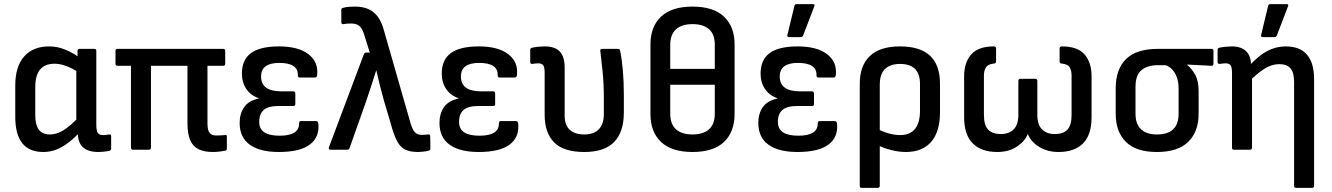

<svg xmlns="http://www.w3.org/2000/svg" viewBox="-20 -726 6458 931"><path d="M190 11Q122 11 88 -31.5Q54 -74 54 -160V-312Q54 -403 97 -452Q140 -501 219 -501Q260 -501 299.5 -484Q339 -467 364 -447V-373Q335 -393 303.5 -405Q272 -417 245 -417Q198 -417 174.5 -389Q151 -361 151 -303V-167Q151 -120 168.5 -97Q186 -74 222 -74Q255 -74 288 -94.5Q321 -115 367 -163L371 -89Q342 -58 313 -35.5Q284 -13 254 -1Q224 11 190 11ZM457 11Q407 11 382 -12Q357 -35 357 -86V-107L350 -131V-403L356 -433V-479Q356 -489 367 -489H437Q447 -489 447 -479V-121Q447 -91 454.5 -81Q462 -71 481 -71Q488 -71 495.5 -72Q503 -73 510 -74Q519 -75 519 -65V-5Q519 3 509 6Q498 8 483.5 9.5Q469 11 457 11Z M1013 11Q970 11 942.5 -2.5Q915 -16 902 -47Q889 -78 889 -129V-407H712V-10Q712 0 702 0H625Q615 0 615 -10V-407H550Q540 -407 540 -417V-479Q540 -489 550 -489H1062Q1072 -489 1072 -479V-417Q1072 -407 1062 -407H986V-127Q986 -94 996.5 -81.5Q1007 -69 1028 -69Q1039 -69 1049.5 -69.5Q1060 -70 1071 -71Q1080 -75 1080 -63V-6Q1080 2 1072 5Q1060 7 1044 9Q1028 11 1013 11Z M1332 11Q1240 11 1191 -24.5Q1142 -60 1142 -130Q1142 -175 1164 -206.5Q1186 -238 1234 -248V-250Q1196 -263 1174.5 -294.5Q1153 -326 1153 -369Q1153 -436 1197 -468.5Q1241 -501 1333 -501Q1425 -501 1474.5 -464Q1524 -427 1518 -364Q1517 -350 1507 -350H1433Q1424 -350 1424 -363Q1425 -391 1402.5 -406Q1380 -421 1334 -421Q1291 -421 1268.5 -405Q1246 -389 1246 -355Q1246 -319 1270.5 -301Q1295 -283 1346 -283H1402Q1412 -283 1412 -272V-222Q1412 -212 1402 -212H1331Q1281 -212 1259 -193Q1237 -174 1237 -135Q1237 -101 1261.5 -84.5Q1286 -68 1336 -68Q1383 -68 1406.5 -82.5Q1430 -97 1430 -126Q1430 -139 1439 -139H1513Q1523 -139 1524 -124Q1529 -59 1481 -24Q1433 11 1332 11Z M2007 11Q1969 11 1945 -0.5Q1921 -12 1905 -42.5Q1889 -73 1874 -129L1842 -237Q1832 -273 1823 -308Q1814 -343 1805 -384H1804Q1791 -343 1779 -306Q1767 -269 1754 -231L1675 -8Q1672 0 1664 0H1582Q1577 0 1575 -3.5Q1573 -7 1575 -12L1744 -462Q1747 -471 1755 -471H1773L1746 -558Q1736 -590 1721.5 -601Q1707 -612 1684 -612Q1674 -612 1664.5 -611.5Q1655 -611 1645 -609Q1635 -608 1635 -618V-677Q1635 -687 1644 -688Q1656 -692 1671.5 -693Q1687 -694 1702 -694Q1738 -694 1765 -682.5Q1792 -671 1811.5 -645.5Q1831 -620 1843 -574L1970 -131Q1980 -96 1992.5 -84Q2005 -72 2024 -72Q2032 -72 2039 -72.5Q2046 -73 2055 -74Q2066 -76 2066 -65L2067 -6Q2067 3 2057 5Q2044 8 2031 9.5Q2018 11 2007 11Z M2301 11Q2209 11 2160 -24.5Q2111 -60 2111 -130Q2111 -175 2133 -206.5Q2155 -238 2203 -248V-250Q2165 -263 2143.5 -294.5Q2122 -326 2122 -369Q2122 -436 2166 -468.5Q2210 -501 2302 -501Q2394 -501 2443.5 -464Q2493 -427 2487 -364Q2486 -350 2476 -350H2402Q2393 -350 2393 -363Q2394 -391 2371.5 -406Q2349 -421 2303 -421Q2260 -421 2237.5 -405Q2215 -389 2215 -355Q2215 -319 2239.5 -301Q2264 -283 2315 -283H2371Q2381 -283 2381 -272V-222Q2381 -212 2371 -212H2300Q2250 -212 2228 -193Q2206 -174 2206 -135Q2206 -101 2230.5 -84.5Q2255 -68 2305 -68Q2352 -68 2375.5 -82.5Q2399 -97 2399 -126Q2399 -139 2408 -139H2482Q2492 -139 2493 -124Q2498 -59 2450 -24Q2402 11 2301 11Z M2813 11Q2713 11 2667 -35.5Q2621 -82 2621 -170V-372Q2621 -400 2614 -409.5Q2607 -419 2589 -419Q2583 -419 2575.5 -418Q2568 -417 2561 -416Q2551 -416 2551 -425V-484Q2551 -493 2561 -495Q2576 -498 2592 -499.5Q2608 -501 2621 -501Q2671 -501 2694.5 -476Q2718 -451 2718 -399V-165Q2718 -119 2743 -96.5Q2768 -74 2813 -74Q2858 -74 2883 -98.5Q2908 -123 2908 -173V-250Q2908 -320 2902 -378.5Q2896 -437 2891 -478Q2889 -489 2899 -489H2976Q2986 -489 2987 -480Q2995 -442 3000 -387Q3005 -332 3005 -266V-180Q3005 -86 2958 -37.5Q2911 11 2813 11Z M3338 -694Q3439 -694 3490.5 -645.5Q3542 -597 3542 -510V-174Q3542 -86 3490.5 -37.5Q3439 11 3338 11Q3237 11 3185.5 -37.5Q3134 -86 3134 -174V-510Q3134 -597 3185.5 -645.5Q3237 -694 3338 -694ZM3338 -609Q3286 -609 3258 -584Q3230 -559 3230 -508V-392H3446V-509Q3446 -560 3418 -584.5Q3390 -609 3338 -609ZM3338 -74Q3390 -74 3418 -99Q3446 -124 3446 -175V-315H3230V-175Q3230 -124 3258 -99Q3286 -74 3338 -74Z M3847 11Q3755 11 3706 -24.5Q3657 -60 3657 -130Q3657 -175 3679 -206.5Q3701 -238 3749 -248V-250Q3711 -263 3689.5 -294.5Q3668 -326 3668 -369Q3668 -436 3712 -468.5Q3756 -501 3848 -501Q3940 -501 3989.5 -464Q4039 -427 4033 -364Q4032 -350 4022 -350H3948Q3939 -350 3939 -363Q3940 -391 3917.5 -406Q3895 -421 3849 -421Q3806 -421 3783.5 -405Q3761 -389 3761 -355Q3761 -319 3785.5 -301Q3810 -283 3861 -283H3917Q3927 -283 3927 -272V-222Q3927 -212 3917 -212H3846Q3796 -212 3774 -193Q3752 -174 3752 -135Q3752 -101 3776.5 -84.5Q3801 -68 3851 -68Q3898 -68 3921.5 -82.5Q3945 -97 3945 -126Q3945 -139 3954 -139H4028Q4038 -139 4039 -124Q4044 -59 3996 -24Q3948 11 3847 11ZM3806 -546Q3796 -546 3798 -556L3832 -697Q3833 -706 3844 -706H3921Q3934 -706 3928 -694L3874 -553Q3870 -546 3863 -546Z M4158 185Q4149 185 4149 175V-320Q4149 -408 4198 -454.5Q4247 -501 4344 -501Q4442 -501 4490 -455.5Q4538 -410 4538 -321V-181Q4538 -88 4495.5 -38.5Q4453 11 4372 11Q4338 11 4299.5 1Q4261 -9 4233 -24L4231 -103Q4258 -88 4288 -79.5Q4318 -71 4344 -71Q4393 -71 4417 -101Q4441 -131 4441 -189V-318Q4441 -368 4416.5 -392Q4392 -416 4344 -416Q4297 -416 4271.5 -391.5Q4246 -367 4246 -315V175Q4246 185 4235 185Z M4816 11Q4738 11 4696.5 -31Q4655 -73 4655 -158V-356Q4655 -423 4689.5 -462Q4724 -501 4799 -501Q4810 -501 4810 -490V-429Q4810 -418 4800 -418Q4771 -415 4761 -399.5Q4751 -384 4751 -360V-170Q4751 -119 4771.5 -97.5Q4792 -76 4833 -76Q4872 -76 4895 -98.5Q4918 -121 4918 -170V-333Q4918 -344 4928 -344H5000Q5010 -344 5010 -333V-170Q5010 -121 5033 -98.5Q5056 -76 5094 -76Q5136 -76 5156 -97.5Q5176 -119 5176 -170V-360Q5176 -384 5167 -399.5Q5158 -415 5127 -418Q5118 -418 5118 -429V-490Q5118 -501 5129 -501Q5205 -501 5239 -462Q5273 -423 5273 -356V-158Q5273 -72 5231.5 -30.5Q5190 11 5113 11Q5061 11 5021 -12.5Q4981 -36 4964 -75H4963Q4949 -40 4910 -14.5Q4871 11 4816 11Z M5590 11Q5489 11 5439.5 -38Q5390 -87 5390 -174V-298Q5390 -390 5440 -439.5Q5490 -489 5594 -489H5854Q5864 -489 5864 -479V-418Q5864 -406 5854 -407L5737 -413V-411Q5760 -392 5776 -362.5Q5792 -333 5792 -284V-174Q5792 -87 5741.5 -38Q5691 11 5590 11ZM5590 -74Q5642 -74 5668.5 -99Q5695 -124 5695 -175V-293Q5695 -329 5686 -352.5Q5677 -376 5663 -390Q5649 -404 5632 -410H5595Q5545 -410 5515.5 -386.5Q5486 -363 5486 -304V-175Q5486 -124 5513 -99Q5540 -74 5590 -74Z M6265 185Q6255 185 6255 175V-329Q6255 -374 6237.5 -394.5Q6220 -415 6183 -415Q6148 -415 6113.5 -394Q6079 -373 6035 -329L6031 -401Q6061 -433 6089.5 -455.5Q6118 -478 6149.5 -489.5Q6181 -501 6215 -501Q6283 -501 6317.5 -461Q6352 -421 6352 -341V175Q6352 185 6341 185ZM5963 0Q5954 0 5954 -10V-372Q5954 -400 5947 -409.5Q5940 -419 5922 -419Q5916 -419 5908.5 -418Q5901 -417 5894 -416Q5884 -416 5884 -425V-484Q5884 -493 5894 -495Q5909 -498 5925 -499.5Q5941 -501 5953 -501Q5998 -501 6022 -478Q6046 -455 6046 -411V-391L6051 -359V-10Q6051 0 6041 0ZM6103 -546Q6093 -546 6095 -556L6129 -697Q6130 -706 6141 -706H6218Q6231 -706 6225 -694L6171 -553Q6167 -546 6160 -546Z"/></svg>

Font: Sofia Sans Semi Condensed SemiBold
Style: Regular
Weight: 600
Designer: Botio Nikoltchev, Ani Petrova
Foundry: lettersoup
Version: Version 4.100